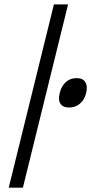

<svg xmlns="http://www.w3.org/2000/svg" viewBox="-20 -860 418 880"><path d="M292 -839.8 85 0H20L227.1 -839.8ZM375 -434.1Q367.7 -403.3 346.9 -385.3Q326.2 -367.2 296.9 -367.2Q268.1 -367.2 256.8 -385Q245.6 -402.8 253.9 -434.1Q261.2 -465.3 281.5 -483.6Q301.8 -502 331.1 -502Q359.9 -502 371.1 -483.6Q382.3 -465.3 375 -434.1Z"/></svg>

Font: Sinkin Sans 300 Light Italic
Style: Regular
Weight: 300
Italic angle: -112°
Designer: Keith Bates
Foundry: K-Type
Version: Sinkin Sans (version 1.0)  by Keith Bates   •   © 2014   www